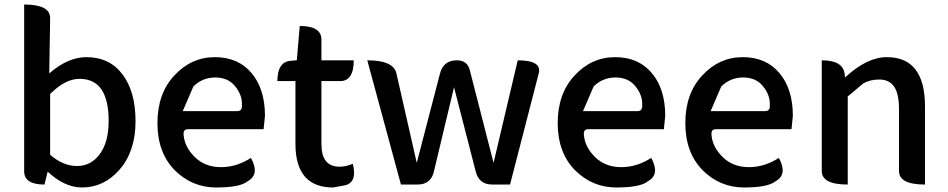

<svg xmlns="http://www.w3.org/2000/svg" viewBox="-20 -817 4195 850"><path d="M343 13Q266 13 191 -57L177 0Q87 0 87 -59V-797Q202 -797 202 -737L198 -492Q281 -564 362 -564Q465 -564 522 -488Q580 -412 580 -280Q580 -148 510 -67Q441 13 343 13ZM461 -282Q461 -468 332 -468Q269 -468 202 -401V-132Q259 -82 321 -82Q383 -82 422 -135Q461 -188 461 -282Z M1091 -118Q1131 -45 1077 -15Q1044 13 937 13Q830 13 753 -64Q677 -142 677 -272Q677 -403 752 -483Q827 -564 931 -564Q1035 -564 1094 -493Q1153 -423 1153 -304L1147 -245H812Q790 -245 793 -219Q797 -167 842 -122Q888 -77 958 -77Q1028 -77 1091 -118ZM789 -325H1030Q1053 -325 1051 -352Q1053 -396 1021 -435Q990 -474 933 -474Q876 -474 836 -434Z M1455 13Q1288 13 1288 -180V-458H1208Q1208 -544 1268 -548L1294 -550L1307 -702Q1403 -702 1403 -642V-550H1546Q1546 -458 1486 -458H1403V-179Q1403 -79 1483 -79Q1512 -79 1542 -92Q1563 -7 1504 4Z M1755 0 1606 -550Q1722 -550 1735 -492L1825 -96L1928 -492Q1943 -550 2003 -550Q2049 -550 2060 -506L2165 -96L2272 -550Q2380 -550 2365 -492L2238 0H2160Q2100 0 2086 -58L1990 -431L1901 -58Q1888 0 1828 0Z M2863 -118Q2903 -45 2849 -15Q2816 13 2709 13Q2602 13 2525 -64Q2449 -142 2449 -272Q2449 -403 2524 -483Q2599 -564 2703 -564Q2807 -564 2866 -493Q2925 -423 2925 -304L2919 -245H2584Q2562 -245 2565 -219Q2569 -167 2614 -122Q2660 -77 2730 -77Q2800 -77 2863 -118ZM2561 -325H2802Q2825 -325 2823 -352Q2825 -396 2793 -435Q2762 -474 2705 -474Q2648 -474 2608 -434Z M3428 -118Q3468 -45 3414 -15Q3381 13 3274 13Q3167 13 3090 -64Q3014 -142 3014 -272Q3014 -403 3089 -483Q3164 -564 3268 -564Q3372 -564 3431 -493Q3490 -423 3490 -304L3484 -245H3149Q3127 -245 3130 -219Q3134 -167 3179 -122Q3225 -77 3295 -77Q3365 -77 3428 -118ZM3126 -325H3367Q3390 -325 3388 -352Q3390 -396 3358 -435Q3327 -474 3270 -474Q3213 -474 3173 -434Z M3733 0Q3618 0 3618 -60V-550Q3712 -550 3719 -490L3721 -474Q3818 -564 3906 -564Q4075 -564 4075 -346V0Q3960 0 3960 -60V-332Q3960 -403 3938 -434Q3916 -465 3873 -465Q3831 -465 3801 -447L3733 -390V0Z"/></svg>

Font: Swei Half Moon CJK TC
Style: Medium
Weight: 500
Version: Version 2.125